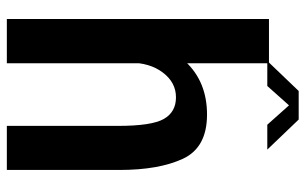

<svg xmlns="http://www.w3.org/2000/svg" viewBox="-190 -724 914 575"><g transform="rotate(90 267.5 -437.0)"><path d="M37.5 0H170V-785H37.5ZM357.5 0H489.5V-337Q489.5 -455 456 -527.2Q422.5 -599.5 323.5 -599.5Q225.5 -599.5 164.8 -534.8Q104 -470 104 -394L168 -366Q168 -428 197.8 -467.2Q227.5 -506.5 272 -506.5Q316 -506.5 336.8 -470Q357.5 -433.5 357.5 -333ZM163 -780H238L296 -845L354 -780H428.5L338.5 -874H253Z"/></g></svg>

Font: Anybody SemiCondensed SemiBold
Style: Regular
Weight: 600
Width: 4
Version: Version 1.113;gftools[0.9.25]